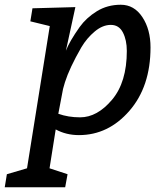

<svg xmlns="http://www.w3.org/2000/svg" viewBox="-70 -560 703 810"><path d="M248 -530 208 -346Q223 -385 266 -446Q294 -485 338.5 -512.5Q383 -540 439.5 -540Q496 -540 530.5 -488Q565 -436 565 -360Q565 -195 476 -92.5Q387 10 263 10Q209 10 165 -14L139 150L215 175L205 230H-50L-41 175L44 150L140 -450L58 -470L67 -525ZM196 -185 176 -80Q218 -65 268 -65Q340 -65 402.5 -139Q465 -213 465 -345Q465 -391 448.5 -423Q432 -455 397.5 -455Q363 -455 329.5 -427Q296 -399 273 -360Q223 -273 204 -213Z"/></svg>

Font: Bitter
Style: Italic
Weight: 400
Italic angle: -9°
Designer: Sol Matas
Foundry: Sol Matas
Version: Version 1.001